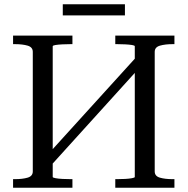

<svg xmlns="http://www.w3.org/2000/svg" viewBox="-20 -876 875 896"><path d="M186 -136 619 -613 650 -581 218 -104ZM41 0V-40H50Q85 -40 109 -47Q133 -54 133 -76V-634Q133 -656 109 -663Q85 -670 50 -670H41V-710H318V-670H309Q291 -670 271.5 -669Q252 -668 239 -666Q226 -664 226 -660V-50Q226 -47 239 -44.5Q252 -42 271.5 -41Q291 -40 309 -40H318V0ZM518 0V-40H527Q545 -40 564 -41Q583 -42 596 -44.5Q609 -47 609 -50V-660Q609 -664 596 -666Q583 -668 564 -669Q545 -670 527 -670H518V-710H794V-670H785Q751 -670 726.5 -663Q702 -656 702 -634V-76Q702 -54 726 -47Q750 -40 785 -40H794V0ZM273 -856H563V-804H273Z"/></svg>

Font: Roboto Serif 72pt
Style: Regular
Weight: 400
Designer: Greg Gazdowicz
Foundry: Commercial Type
Version: Version 1.008